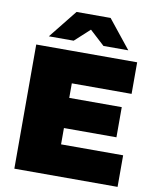

<svg xmlns="http://www.w3.org/2000/svg" viewBox="-98 -992 868 1066"><g transform="rotate(10 336.5 -458.5)"><path d="M639 -178V0H57V-700H626V-522H289V-440H585V-270H289V-178ZM426 -757 342 -834 258 -757H118L246 -917H438L566 -757Z"/></g></svg>

Font: CMG Sans Black
Style: Regular
Weight: 900
Designer: Julieta Ulanovsky
Foundry: Julieta Ulanovsky
Version: Version 7.200